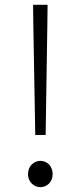

<svg xmlns="http://www.w3.org/2000/svg" viewBox="-20 -762 335 795"><path d="M126 -203H169L176 -658L177 -742H117L118 -658ZM147 13C174 13 198 -8 198 -41C198 -75 174 -96 147 -96C121 -96 96 -75 96 -41C96 -8 121 13 147 13Z"/></svg>

Font: Noto Sans CJK JP Light
Style: Regular
Weight: 300
Designer: Ryoko NISHIZUKA (kana & ideographs); Paul D. Hunt (Latin, Greek & Cyrillic); Wenlong ZHANG (bopomofo); Sandoll Communica
Foundry: Adobe Systems Incorporated
Version: Version 1.004;PS 1.004;hotconv 1.0.82;makeotf.lib2.5.63406